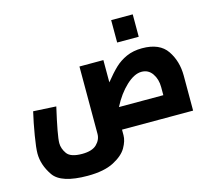

<svg xmlns="http://www.w3.org/2000/svg" viewBox="-133 -919 1488 1333"><g transform="rotate(-15 610.5 -253.0)"><path d="M40 0ZM1161 0H650V40Q650 80 623 127.5Q596 175 526 211.5Q456 248 338 248Q148 248 94 169.5Q40 91 40 8Q40 -31 54.5 -118.5Q69 -206 87 -283L251 -274Q205 -74 205 -22Q205 17 231 54Q257 91 340 91Q412 91 445 58.5Q478 26 478 -16V-500H650V-340Q695 -396 731.5 -431Q768 -466 817 -488Q866 -510 930 -510Q1056 -510 1108.5 -432.5Q1161 -355 1161 -251ZM670 -157H989V-215Q989 -272 961 -312.5Q933 -353 884 -353Q832 -353 773 -298Q714 -243 670 -157ZM774 -754H929V-593H774Z"/></g></svg>

Font: Cairo Black
Style: Regular
Weight: 900
Designer: Mohamed Gaber, the designers of Titillium
Foundry: Kief Type Foundry
Version: Version 2.009; ttfautohint (v1.5.33-1714) -l 8 -r 50 -G 200 